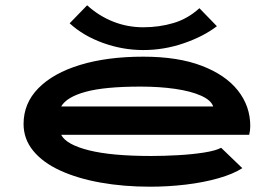

<svg xmlns="http://www.w3.org/2000/svg" viewBox="-20 -695 1040 725"><path d="M547 10Q447 10 360 -5.5Q273 -21 207.5 -51Q142 -81 105.5 -125.5Q69 -170 69 -227Q69 -305 125 -362Q181 -419 283 -450Q385 -481 521 -481Q652 -481 742 -446.5Q832 -412 878.5 -353Q925 -294 925 -219Q925 -211 924 -202.5Q923 -194 921 -186H211Q230 -149 315.5 -127.5Q401 -106 551 -106Q598 -106 652 -109Q706 -112 750.5 -119Q795 -126 815 -137L895 -60Q861 -38 805 -22Q749 -6 682 2Q615 10 547 10ZM211 -293H785Q777 -317 738.5 -334Q700 -351 641 -359.5Q582 -368 511 -368Q376 -368 304 -348.5Q232 -329 211 -293ZM733 -664 799 -596Q748 -557 673.5 -531.5Q599 -506 521 -506Q443 -506 368.5 -533Q294 -560 243 -607L309 -675Q353 -635 407 -613.5Q461 -592 521 -592Q581 -592 635 -608Q689 -624 733 -664Z"/></svg>

Font: Inconsolata UltraExpanded Black
Style: Regular
Weight: 900
Width: 9
Monospace: yes
Designer: Raph Levien, Cyreal, Brenton Simpson
Foundry: Raph Levien, Cyreal, Google
Version: Version 3.001; ttfautohint (v1.8.2.53-6de2)